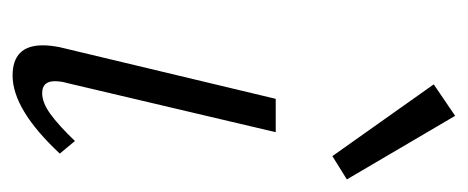

<svg xmlns="http://www.w3.org/2000/svg" viewBox="-239 -499 743 305"><g transform="rotate(90 132.5 -346.5)"><path d="M52 -43Q52 -55 55 -70L137 -413H190L112 -82Q109 -72 109 -62Q109 -42 128 -42Q143 -42 161 -55Q179 -68 204 -94L224 -70Q154 5 100 5Q52 5 52 -43ZM114 -664 164 -698 265 -526 228 -503Z"/></g></svg>

Font: Ysabeau Semilight
Style: Italic
Weight: 300
Italic angle: -12°
Designer: Christian Thalmann (Catharsis Fonts)
Version: Version 0.003